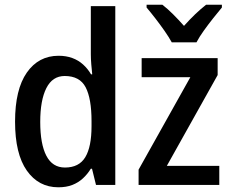

<svg xmlns="http://www.w3.org/2000/svg" viewBox="-20 -786 980 816"><path d="M228 10Q144 10 94 -61Q44 -132 44 -269Q44 -406 94 -477.5Q144 -549 229 -549Q261 -549 287 -539.5Q313 -530 333 -512Q353 -494 367 -470H372Q370 -488 368 -512Q366 -536 366 -555V-760H470V0H388L371 -69H366Q352 -46 332.5 -28Q313 -10 287.5 0Q262 10 228 10ZM256 -74Q316 -74 342.5 -118Q369 -162 369 -250V-271Q369 -367 344 -415Q319 -463 255 -463Q203 -463 177 -411.5Q151 -360 151 -268Q151 -174 177 -124Q203 -74 256 -74ZM912 0H569V-65L789 -458H582V-539H905V-467L689 -81H912ZM923 -754Q907 -735 886 -708.5Q865 -682 846 -655.5Q827 -629 815 -606H710Q698 -628 679.5 -654.5Q661 -681 640.5 -707.5Q620 -734 603 -754V-766H670Q692 -749 715.5 -725.5Q739 -702 762 -676Q787 -704 809.5 -725.5Q832 -747 856 -766H923Z"/></svg>

Font: Noto Sans Display SemiCondensed Medium
Style: Regular
Weight: 500
Width: 4
Designer: Monotype Design Team
Foundry: Monotype Imaging Inc.
Version: Version 2.003